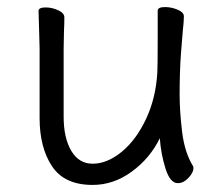

<svg xmlns="http://www.w3.org/2000/svg" viewBox="-20 -505 630 543"><path d="M497 -418Q496 -409 492 -356.5Q488 -304 488 -237Q488 -191 495 -132.5Q502 -74 526 -35Q527 -33 527 -29Q527 -17 513 -2Q499 13 483 13Q461 13 448 -28.5Q435 -70 432 -114Q404 -57 352.5 -19.5Q301 18 242 18Q162 18 127 -35Q92 -88 92 -171V-368L91 -406L89 -474Q89 -484 109 -484Q127 -484 144.5 -476Q162 -468 162 -456Q162 -435 161 -419L160 -368V-175Q160 -115 181.5 -78.5Q203 -42 242 -42Q283 -42 324 -75.5Q365 -109 393 -168.5Q421 -228 425 -301Q426 -322 426 -395V-475Q426 -485 447 -485Q465 -485 482.5 -477.5Q500 -470 500 -459V-457Q500 -445 497 -418Z"/></svg>

Font: Fusion Kai T
Style: Regular
Weight: 400
Designer: Fontworks Inc.
Version: Version 24.134;May 13, 2024